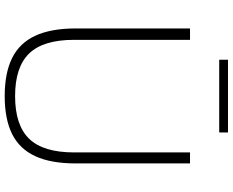

<svg xmlns="http://www.w3.org/2000/svg" viewBox="-103 -831 942 776"><g transform="rotate(90 368.0 -443.0)"><path d="M368.5 9Q275 9 214.5 -21Q154 -51 124.5 -114.5Q95 -178 95 -277.5V-740H141V-271.5Q141 -147 196 -90Q251 -33 368.5 -33Q486 -33 541 -90Q596 -147 596 -271.5V-740H640.5V-277.5Q640.5 -178 611.2 -114.5Q582 -51 521.8 -21Q461.5 9 368.5 9ZM221.5 -858V-893.5H515.5V-858Z"/></g></svg>

Font: Encode Sans SC SemiExpanded ExtraLight
Style: Regular
Weight: 250
Width: 6
Designer: Multiple Designers
Foundry: Impallari Type
Version: Version 3.002